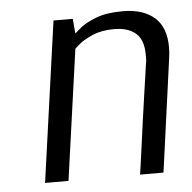

<svg xmlns="http://www.w3.org/2000/svg" viewBox="-43 -553 597 596"><g transform="rotate(-5 255.5 -255.0)"><path d="M144 -500H204L208 -454Q211 -457 228 -471Q245 -485 277.5 -497.5Q310 -510 361 -510Q423 -510 458.5 -479.5Q494 -449 494 -386Q494 -369 491 -349L443 0H370Q370 0 373.5 -23.5Q377 -47 382 -85Q387 -123 393 -165.5Q399 -208 404.5 -246.5Q410 -285 414 -311Q418 -337 418 -340Q420 -348 420 -355.5Q420 -363 420 -370Q420 -416 396 -436.5Q372 -457 329 -457Q290 -457 262 -445Q234 -433 219.5 -420.5Q205 -408 204 -407L147 0H74Z"/></g></svg>

Font: Arsenal SC
Style: Italic
Weight: 400
Italic angle: -9.10001°
Designer: Andrij Shevchenko
Foundry: Stairsfor
Version: Version 2.001; ttfautohint (v1.8.4.7-5d5b)